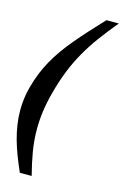

<svg xmlns="http://www.w3.org/2000/svg" viewBox="-178 -776 664 1034"><g transform="rotate(15 154.0 -258.5)"><path d="M-24.4 -259.8Q-12.7 -302.7 2.7 -341.1Q18.1 -379.4 38.1 -415Q58.1 -450.7 82.8 -485.6Q107.4 -520.5 137.7 -556.6Q168 -592.8 203.6 -632.1Q239.3 -671.4 281.2 -715.8H350.1Q301.8 -657.7 263.7 -605.7Q225.6 -553.7 195.6 -500.7Q165.5 -447.8 142.3 -389.4Q119.1 -331.1 100.1 -259.8Q85 -203.1 78.1 -152.6Q71.3 -102.1 71.3 -53.7Q71.3 9.3 81.5 70.3Q91.8 131.3 109.4 198.7H43.5Q24.4 155.8 8.5 114.5Q-7.3 73.2 -18.6 33Q-29.8 -7.3 -35.9 -47.4Q-42 -87.4 -42 -127.9Q-42 -160.2 -37.8 -193.1Q-33.7 -226.1 -24.4 -259.8Z"/></g></svg>

Font: Arian AMU Serif
Style: Bold Italic
Weight: 700
Italic angle: -15°
Designer: Ruben Hakobyan (Tarumian)
Foundry: Ruben Hakobyan (Tarumian)
Version: Version 1.002